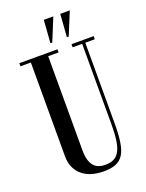

<svg xmlns="http://www.w3.org/2000/svg" viewBox="-163 -954 790 1041"><g transform="rotate(-20 232.0 -434.0)"><path d="M225 -875.5 215.5 -744H226L280 -875.5ZM320 -875.5 310.5 -744H321L375 -875.5ZM449 -700H321V-682H376V-219.5C376 -82 354 -22.5 271.5 -22.5C216.5 -22.5 180 -50.5 180 -140V-682H240V-700H20V-682H80V-140C80 -51 141.5 8 251 8C365.5 8 394 -47.5 394 -219.5V-682H449Z"/></g></svg>

Font: Picaflor 24 pt
Style: Regular
Weight: 400
Designer: Ariel Martín Pérez
Foundry: Tunera Type Foundry
Version: Version 1.000;hotconv 1.0.109;makeotfexe 2.5.65596